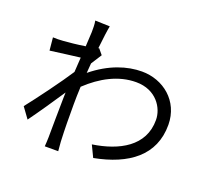

<svg xmlns="http://www.w3.org/2000/svg" viewBox="-136 -963 1273 1168"><g transform="rotate(20 500.0 -379.0)"><path d="M370 -641 365 -639C372 -708 380 -764 385 -788L290 -791C295 -766 294 -740 294 -717C294 -706 292 -671 289 -624C238 -616 180 -610 148 -608C124 -606 105 -606 83 -607L91 -524C153 -532 239 -544 284 -549C282 -518 280 -486 278 -454C228 -376 114 -222 59 -153L109 -84C157 -150 222 -245 270 -318C270 -303 269 -290 269 -280C267 -170 267 -121 266 -26C266 -10 264 19 263 33H350C348 15 346 -10 345 -27C341 -116 341 -176 341 -266C341 -301 342 -341 344 -382C434 -467 539 -524 653 -524C784 -524 844 -425 844 -349C845 -178 695 -101 528 -76L564 -1C780 -42 926 -148 925 -347C924 -501 802 -597 664 -597C570 -597 459 -563 350 -474C352 -495 353 -517 355 -537C370 -561 387 -588 399 -606Z"/></g></svg>

Font: Source Han Sans KR Regular
Style: Regular
Weight: 400
Designer: Ryoko NISHIZUKA (kana & ideographs); Paul D. Hunt (Latin, Greek & Cyrillic); Wenlong ZHANG (bopomofo); Sandoll Communica
Foundry: Adobe Systems Incorporated
Version: Version 1.004;PS 1.004;hotconv 1.0.82;makeotf.lib2.5.63406